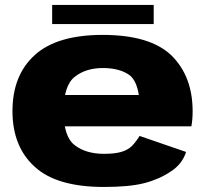

<svg xmlns="http://www.w3.org/2000/svg" viewBox="-20 -736 827 762"><path d="M392.5 6V-125.5Q321.5 -125.5 277 -159.5Q232.5 -192.5 232.5 -294Q232.5 -396.5 276.5 -431Q320.5 -466 388 -466Q457 -466 496.5 -436Q522.5 -413 531 -359H214V-234.5H739.5Q744.5 -261 744.5 -294.5Q744.5 -432.5 661 -515.5Q576 -597.5 387.5 -597.5Q206 -597.5 118 -517.5Q29.5 -437.5 29.5 -295Q29.5 -153.5 118.5 -73.5Q205.5 6 392.5 6ZM392.5 -125.5V6Q493.5 6 552 -9Q609.5 -23.5 656.5 -54.5Q703 -84 718.5 -133L534 -196.5Q519.5 -173 503.5 -156.5Q487 -140.5 461 -133Q435 -125.5 392.5 -125.5ZM187 -640.5H590V-716.5H187Z"/></svg>

Font: Anybody SemiExpanded ExtraBold
Style: Regular
Weight: 800
Width: 6
Version: Version 1.113;gftools[0.9.25]